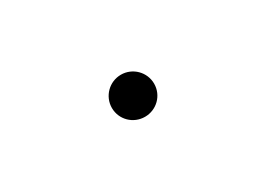

<svg xmlns="http://www.w3.org/2000/svg" viewBox="-16 -269 619 446"><g transform="rotate(-30 293.0 -46.5)"><path d="M293 9.8C324.2 9.8 349.6 -15.1 349.6 -46.4C349.6 -77.6 324.2 -103 293 -103C261.7 -103 236.3 -77.6 236.3 -46.4C236.3 -15.1 261.7 9.8 293 9.8Z"/></g></svg>

Font: Cascadia Code Light
Style: Regular
Weight: 300
Monospace: yes
Designer: Aaron Bell
Foundry: Saja Typeworks
Version: Version 2404.023